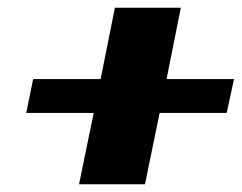

<svg xmlns="http://www.w3.org/2000/svg" viewBox="-20 -554 628 498"><path d="M223 -261H48L66 -349H241L278 -534H449L412 -349H587L568 -261H394L356 -76H185Z"/></svg>

Font: Taviraj
Style: Bold Italic
Weight: 700
Italic angle: -12°
Designer: Katatrad Team
Foundry: CadsonDemak
Version: Version 1.001